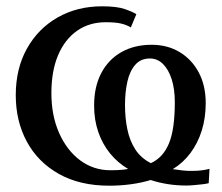

<svg xmlns="http://www.w3.org/2000/svg" viewBox="-20 -578 704 609"><path d="M326.5 11Q233 11 166.5 -26.5Q100 -64 65 -129Q30 -194 30 -276Q30 -360.5 65.5 -424Q101 -487.5 163 -522.8Q225 -558 304 -558Q350.5 -558 375.8 -549.2Q401 -540.5 412.5 -533L395 -491Q383 -498.5 365.2 -503Q347.5 -507.5 315.5 -507.5Q263 -507.5 224.2 -480.2Q185.5 -453 164.2 -402.8Q143 -352.5 143 -282.5Q143 -211.5 167.5 -156.2Q192 -101 234.2 -69.5Q276.5 -38 330.5 -38Q343.5 -38 353.2 -38.5Q363 -39 371 -39.8Q379 -40.5 386.5 -42Q353.5 -61.5 329.2 -91.2Q305 -121 291.8 -159.2Q278.5 -197.5 278.5 -243Q278.5 -303 301.2 -346.2Q324 -389.5 365.2 -412.8Q406.5 -436 461 -436Q511 -436 549.8 -412.8Q588.5 -389.5 610.5 -348Q632.5 -306.5 632.5 -251Q632.5 -204 620 -164Q607.5 -124 584.2 -92.8Q561 -61.5 528 -41.5Q541 -39.5 557.8 -37.5Q574.5 -35.5 592.5 -36Q608 -36 621.8 -38Q635.5 -40 644.5 -42.5L642 3Q635 5 622.2 6.5Q609.5 8 595.5 9.2Q581.5 10.5 571 10.5Q540.5 10.5 512.2 6Q484 1.5 457.5 -7Q430.5 1.5 396.8 6.2Q363 11 326.5 11ZM458.5 -60.5Q497 -78 515.8 -122.8Q534.5 -167.5 534.5 -254.5Q534.5 -294.5 524.8 -325.8Q515 -357 497.2 -374.8Q479.5 -392.5 455.5 -392.5Q426.5 -392.5 409 -372.5Q391.5 -352.5 384 -319Q376.5 -285.5 376.5 -245Q376.5 -203.5 384 -167.5Q391.5 -131.5 409.2 -104Q427 -76.5 458.5 -60.5Z"/></svg>

Font: Merriweather 48pt Medium
Style: Regular
Weight: 500
Version: Version 2.100